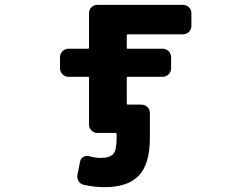

<svg xmlns="http://www.w3.org/2000/svg" viewBox="-20 -567 1040 795"><path d="M414.1 208Q371.1 208 327.1 198.2Q312.5 195.3 305.2 182.6Q297.9 169.9 300.8 155.3L311.5 102.5Q313.5 88.9 325.7 82.5Q337.9 76.2 350.6 80.1Q375 86.9 397.5 86.9Q434.6 86.9 449.2 70.3Q462.9 53.7 462.9 3.9V-11.7Q462.9 -16.6 459 -16.6H382.8Q369.1 -16.6 358.9 -26.9Q348.6 -37.1 348.6 -50.8V-245.1Q348.6 -249 343.8 -249H263.7Q249 -249 238.8 -259.3Q228.5 -269.5 228.5 -284.2V-330.1Q228.5 -344.7 238.8 -355Q249 -365.2 263.7 -365.2H343.8Q348.6 -365.2 348.6 -369.1V-512.7Q348.6 -527.3 358.9 -537.1Q369.1 -546.9 382.8 -546.9H737.3Q752 -546.9 762.2 -537.1Q772.5 -527.3 772.5 -512.7V-459Q772.5 -445.3 762.2 -435.1Q752 -424.8 737.3 -424.8H508.8Q504.9 -424.8 504.9 -419.9V-369.1Q504.9 -365.2 508.8 -365.2H653.3Q668 -365.2 678.2 -355Q688.5 -344.7 688.5 -330.1V-284.2Q688.5 -269.5 678.2 -259.3Q668 -249 653.3 -249H508.8Q504.9 -249 504.9 -245.1V-138.7Q504.9 -133.8 508.8 -133.8H565.4Q580.1 -133.8 590.3 -124Q600.6 -114.3 600.6 -99.6V3.9Q600.6 112.3 554.7 160.2Q508.8 208 414.1 208Z"/></svg>

Font: Rounded-L Mgen+ 1m bold
Style: Bold
Weight: 700
Designer: [Source Han Sans]
Ryoko NISHIZUKA  (kana & ideographs); Paul D. Hunt (Latin, Greek & Cyrillic); Wenlong ZHANG  (bopomofo
Version: Version 1.059.20150602